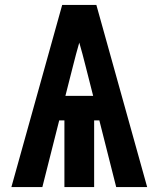

<svg xmlns="http://www.w3.org/2000/svg" viewBox="-20 -755 640 775"><path d="M26 0 231 -735H369L574 0H449L381 -269H360V0H240V-269H219L151 0ZM244 -368H356L325 -490Q319 -513 313 -536.5Q307 -560 300 -583Q293 -560 287 -536.5Q281 -513 275 -490Z"/></svg>

Font: Iosevka SS04 Heavy Extended
Style: Regular
Weight: 900
Width: 7
Monospace: yes
Designer: Belleve Invis
Foundry: Belleve Invis
Version: Version 19.0.0; ttfautohint (v1.8.4)